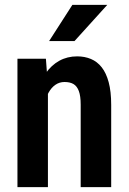

<svg xmlns="http://www.w3.org/2000/svg" viewBox="-20 -770 531 790"><path d="M177.2 -415.5V0H51.8V-528.3H168.9ZM156.7 -282.7 120.6 -282.2Q119.6 -340.3 132.1 -387.5Q144.5 -434.6 168 -468.3Q191.4 -502 224.1 -520Q256.8 -538.1 297.4 -538.1Q328.6 -538.1 354.2 -527.3Q379.9 -516.6 398.4 -493.2Q417 -469.7 427.2 -431.6Q437.5 -393.6 437.5 -338.4V0H312V-339.4Q312 -375 304.4 -395.3Q296.9 -415.5 282.5 -424.1Q268.1 -432.6 245.6 -432.6Q224.6 -432.6 208 -421.1Q191.4 -409.7 179.9 -388.9Q168.5 -368.2 162.6 -341.1Q156.7 -314 156.7 -282.7ZM182.1 -601.1 277.8 -750H421.4L286.6 -601.1Z"/></svg>

Font: Roboto Condensed SemiBold
Style: Regular
Weight: 600
Designer: Christian Robertson
Foundry: Google
Version: Version 3.008; 2023